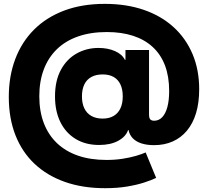

<svg xmlns="http://www.w3.org/2000/svg" viewBox="-20 -759 1085 1002"><path d="M528.3 223.1Q411.6 223.1 318.8 190.4Q226.1 157.7 160.6 96.2Q95.2 34.7 60.5 -53.7Q25.9 -142.1 25.9 -252.9Q25.9 -361.3 59.6 -450.7Q93.3 -540 157.7 -604.5Q222.2 -668.9 315.2 -703.9Q408.2 -738.8 526.9 -738.8Q639.2 -738.8 729.7 -707.8Q820.3 -676.8 885 -618.2Q949.7 -559.6 984.6 -477.3Q1019.5 -395 1019.5 -293.5Q1019.5 -223.1 1003.2 -168.9Q986.8 -114.7 955.8 -77.4Q924.8 -40 881.3 -20.8Q837.9 -1.5 784.2 -1.5Q746.1 -1.5 717.8 -10.7Q689.5 -20 672.6 -37.8Q655.8 -55.7 650.9 -80.1H648.4Q636.7 -45.9 596.9 -24.2Q557.1 -2.4 497.1 -2.4Q427.2 -2.4 375.5 -33.4Q323.7 -64.5 295.4 -121.3Q267.1 -178.2 267.1 -255.9Q267.1 -337.4 297.4 -393.8Q327.6 -450.2 379.4 -479.5Q431.2 -508.8 494.1 -508.8Q543 -508.8 580.3 -492.2Q617.7 -475.6 631.8 -446.8H634.8V-498H757.8V-161.6Q757.8 -141.6 764.9 -135.3Q772 -128.9 784.2 -128.9Q809.1 -128.9 826.7 -147.5Q844.2 -166 853.5 -200.7Q862.8 -235.4 862.8 -284.2Q862.8 -359.9 841.1 -417.2Q819.3 -474.6 777.3 -513.4Q735.4 -552.2 675 -572Q614.7 -591.8 537.6 -591.8Q453.1 -591.8 387.5 -568.8Q321.8 -545.9 276.9 -502.2Q231.9 -458.5 208.5 -396.5Q185.1 -334.5 185.1 -256.8Q185.1 -178.2 208.7 -116.5Q232.4 -54.7 277.6 -11.7Q322.8 31.2 387.7 53.5Q452.6 75.7 535.6 75.7Q580.6 75.7 619.6 69.6Q658.7 63.5 689.7 54.4Q720.7 45.4 740.2 36.6L794.9 169.4Q770.5 181.2 732.2 193.6Q693.8 206.1 642.6 214.6Q591.3 223.1 528.3 223.1ZM515.6 -140.1Q549.3 -140.1 572.8 -153.8Q596.2 -167.5 608.4 -193.4Q620.6 -219.2 620.6 -255.9Q620.6 -293 608.4 -318.6Q596.2 -344.2 573 -357.4Q549.8 -370.6 515.6 -370.6Q481.4 -370.6 457 -357.4Q432.6 -344.2 420.2 -318.6Q407.7 -293 407.7 -255.9Q407.7 -219.2 420.2 -193.4Q432.6 -167.5 457 -153.8Q481.4 -140.1 515.6 -140.1Z"/></svg>

Font: Inter 24pt Black
Style: Regular
Weight: 900
Designer: Rasmus Andersson
Foundry: rsms
Version: Version 4.001;git-66647c0bb